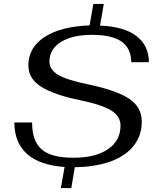

<svg xmlns="http://www.w3.org/2000/svg" viewBox="-20 -839 804 975"><path d="M700 -221Q700 -151 659 -99Q618 -47 541 -19Q464 9 360 10L342 116H289L308 9Q181 0 117 -57.5Q53 -115 53 -217H143Q143 -123 191.5 -80.5Q240 -38 353 -38Q465 -38 528.5 -81.5Q592 -125 592 -201Q592 -248 545.5 -277.5Q499 -307 383 -331Q256 -357 190 -398Q124 -439 124 -507Q124 -598 207 -651.5Q290 -705 435 -710L454 -819H507L488 -709Q611 -704 673.5 -655.5Q736 -607 736 -523H647Q645 -596 595.5 -629Q546 -662 447 -662Q347 -662 289 -625.5Q231 -589 231 -526Q231 -486 274.5 -459.5Q318 -433 430 -410Q569 -381 634.5 -338.5Q700 -296 700 -221Z"/></svg>

Font: Fahkwang
Style: Italic
Weight: 400
Italic angle: -10°
Version: Version 1.000; ttfautohint (v1.6)